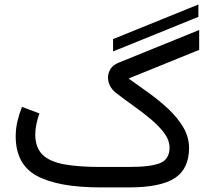

<svg xmlns="http://www.w3.org/2000/svg" viewBox="-20 -815 915 835"><path d="M471.7 -591.3V-645L842.8 -795.4V-741.7ZM541 0H417.5Q233.9 0 141.1 -49.8Q48.3 -99.6 48.3 -222.2Q48.3 -255.9 55.9 -288.1Q63.5 -320.3 75.7 -350.1L151.4 -321.8Q143.6 -300.3 138.4 -275.9Q133.3 -251.5 133.3 -229.5Q133.8 -172.4 165.5 -141.8Q197.3 -111.3 260.3 -100.1Q323.2 -88.9 417.5 -88.9H540.5Q635.3 -88.9 676.3 -105.7Q717.3 -122.6 717.3 -172.9Q717.3 -205.1 694.6 -235.8Q671.9 -266.6 636 -296.6Q600.1 -326.7 559.1 -355.7Q518.1 -384.8 481.9 -413.1Q466.3 -425.8 458 -442.9Q449.7 -460 449.7 -477.5Q449.7 -497.6 460.7 -515.1Q471.7 -532.7 495.1 -542L846.2 -684.6V-598.1L539.1 -473.6Q581.1 -443.8 627 -410.9Q672.9 -377.9 712.6 -340.6Q752.4 -303.2 777.3 -261Q802.2 -218.8 802.2 -170.9Q801.8 -80.1 739.5 -40Q677.2 0 541 0Z"/></svg>

Font: Vazirmatn RD FD
Style: Regular
Weight: 400
Designer: Saber Rastikerdar
Foundry: Saber Rastikerdar
Version: Version 33.003